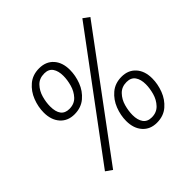

<svg xmlns="http://www.w3.org/2000/svg" viewBox="-179 -880 1082 1082"><g transform="rotate(-45 361.5 -339.5)"><path d="M617 -703 97 -3 135 24 654 -676ZM87 -481Q87 -526 104.5 -571Q122 -616 157.5 -646Q193 -676 245 -676Q299 -676 330.5 -641Q362 -606 362 -547Q362 -502 345 -457Q328 -412 292 -381.5Q256 -351 203 -351Q150 -351 118.5 -386.5Q87 -422 87 -481ZM312 -549Q312 -588 296 -611.5Q280 -635 245 -635Q205 -635 181 -609.5Q157 -584 147 -548.5Q137 -513 137 -480Q137 -393 204 -393Q244 -393 268 -419Q292 -445 302 -481Q312 -517 312 -549ZM382 -119Q382 -164 399.5 -209Q417 -254 452.5 -284Q488 -314 540 -314Q593 -314 624.5 -279Q656 -244 656 -185Q656 -140 639 -95Q622 -50 586.5 -19.5Q551 11 498 11Q445 11 413.5 -24.5Q382 -60 382 -119ZM607 -187Q607 -226 590.5 -249.5Q574 -273 539 -273Q500 -273 475.5 -247.5Q451 -222 441 -186Q431 -150 431 -117Q431 -78 447.5 -54.5Q464 -31 499 -31Q538 -31 562.5 -57Q587 -83 597 -119Q607 -155 607 -187Z"/></g></svg>

Font: Fira Sans Condensed Light
Style: Italic
Weight: 300
Width: 3
Italic angle: -8°
Designer: Carrois Corporate & Edenspiekermann AG
Foundry: Carrois Corporate GbR & Edenspiekermann AG
Version: Version 4.203